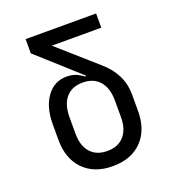

<svg xmlns="http://www.w3.org/2000/svg" viewBox="-134 -836 868 952"><g transform="rotate(-20 300.0 -360.0)"><path d="M300 10Q203 10 146.5 -47.5Q90 -105 90 -205V-288Q90 -377 129.5 -431.5Q169 -486 234 -486Q268 -486 291 -474Q314 -462 323 -454L327 -458L108 -655V-730H480V-655H219L416 -481Q463 -441 486.5 -394Q510 -347 510 -291V-205Q510 -105 454 -47.5Q398 10 300 10ZM300 -70Q357 -70 388.5 -105.5Q420 -141 420 -205V-291Q420 -358 388.5 -394.5Q357 -431 299 -431Q242 -431 211 -394.5Q180 -358 180 -291V-205Q180 -141 211.5 -105.5Q243 -70 300 -70Z"/></g></svg>

Font: JetBrainsMono NF
Style: Regular
Weight: 400
Designer: Philipp Nurullin, Konstantin Bulenkov
Foundry: JetBrains
Version: Version 2.251; ttfautohint (v1.8.3);Nerd Fonts 2.2.2